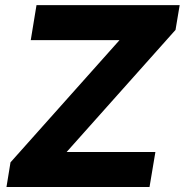

<svg xmlns="http://www.w3.org/2000/svg" viewBox="-20 -748 739 768"><path d="M5.9 0 22 -98.6 458 -587.4H103L126 -727.5H698.7L682.1 -628.4L246.6 -140.1H601.6L578.1 0Z"/></svg>

Font: Inter 20pt ExtraBold
Style: Italic
Weight: 800
Italic angle: -9.3988°
Version: Version 4.001;git-66647c0bb